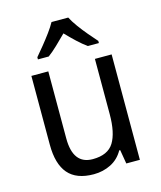

<svg xmlns="http://www.w3.org/2000/svg" viewBox="-115 -850 790 943"><g transform="rotate(-15 279.5 -378.0)"><path d="M481 -536V0H412L400 -71H395Q372 -30 332 -10Q292 10 245 10Q157 10 115 -39Q73 -88 73 -186V-536H159V-195Q159 -63 259 -63Q336 -63 366 -111.5Q396 -160 396 -255V-536ZM322 -766Q333 -744 353 -716.5Q373 -689 395 -663Q417 -637 435 -617V-606H379Q355 -623 329.5 -647Q304 -671 279 -697Q253 -671 228 -647Q203 -623 180 -606H125V-617Q143 -638 164.5 -664.5Q186 -691 205.5 -717.5Q225 -744 237 -766Z"/></g></svg>

Font: Noto Sans Thai SemCond
Style: Regular
Weight: 400
Width: 4
Designer: Monotype Design Team
Foundry: Monotype Imaging Inc.
Version: Version 2.002; ttfautohint (v1.8.4.7-5d5b)